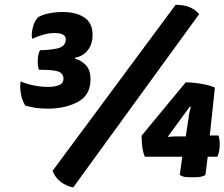

<svg xmlns="http://www.w3.org/2000/svg" viewBox="-20 -746 948 811"><path d="M887.7 -376Q863.3 -386.7 832 -391.6Q800.8 -397.5 764.6 -398.4Q703.1 -323.2 578.1 -172.9Q578.1 -147.5 581.1 -125Q584 -102.5 591.8 -84Q644.5 -84 750 -84Q747.1 -64.5 739.3 -6.8Q746.1 -2 758.8 1Q771.5 2.9 792 2.9Q813.5 2.9 826.2 1Q839.8 -2 847.7 -6.8Q850.6 -32.2 857.4 -84Q867.2 -84 898.4 -84Q902.3 -93.8 905.3 -106.4Q908.2 -118.2 908.2 -136.7Q908.2 -150.4 906.2 -160.2Q905.3 -169.9 902.3 -173.8Q889.6 -173.8 866.2 -173.8Q871.1 -224.6 887.7 -376ZM764.6 -169.9Q753.9 -169.9 721.7 -169.9Q710.9 -169.9 703.1 -168.9Q696.3 -168.9 690.4 -167Q690.4 -168 690.4 -170.9Q712.9 -202.1 781.2 -294.9Q782.2 -294.9 786.1 -294.9Q784.2 -287.1 780.3 -272.5Q777.3 -256.8 776.4 -246.1Q772.5 -220.7 764.6 -169.9ZM821.3 -686.5Q801.8 -708 778.3 -716.8Q755.9 -725.6 721.7 -725.6Q548.8 -492.2 202.1 -24.4Q211.9 2 234.4 20.5Q257.8 39.1 289.1 45.9Q466.8 -198.2 821.3 -686.5ZM149.4 -534.2Q140.6 -519.5 139.6 -493.2Q138.7 -466.8 144.5 -451.2Q147.5 -451.2 151.4 -451.2Q207 -451.2 227.5 -443.4Q248 -434.6 248 -414.1Q248 -393.6 229.5 -386.7Q210.9 -378.9 182.6 -378.9Q152.3 -378.9 120.1 -385.7Q87.9 -392.6 67.4 -402.3Q65.4 -391.6 65.4 -380.9Q65.4 -366.2 68.4 -349.6Q73.2 -321.3 86.9 -299.8Q108.4 -293.9 132.8 -290Q158.2 -287.1 183.6 -287.1Q254.9 -287.1 308.6 -315.4Q362.3 -343.8 362.3 -411.1Q362.3 -449.2 343.8 -469.7Q325.2 -490.2 296.9 -498Q296.9 -499 296.9 -502Q334 -509.8 352.5 -536.1Q371.1 -561.5 371.1 -597.7Q371.1 -650.4 335 -672.9Q299.8 -695.3 244.1 -695.3Q214.8 -695.3 186.5 -689.5Q157.2 -683.6 140.6 -672.9Q124 -655.3 118.2 -627.9Q111.3 -599.6 116.2 -582Q136.7 -591.8 160.2 -598.6Q184.6 -606.4 210.9 -606.4Q234.4 -606.4 246.1 -599.6Q257.8 -593.8 257.8 -580.1Q257.8 -548.8 220.7 -541Q182.6 -534.2 155.3 -534.2Q153.3 -534.2 149.4 -534.2Z"/></svg>

Font: cl
Style: Bold Italic
Weight: 400
Designer: Mitja Miklavcic
Version: Version 7.504; 2011; Build 1022